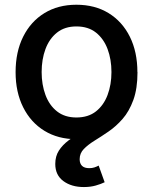

<svg xmlns="http://www.w3.org/2000/svg" viewBox="-20 -568 637 799"><path d="M297.9 11.2Q221.7 11.2 164.8 -23.7Q107.9 -58.6 76.4 -121.6Q44.9 -184.6 44.9 -267.6Q44.9 -352.1 76.4 -415.3Q107.9 -478.5 164.8 -513.4Q221.7 -548.3 297.9 -548.3Q375 -548.3 431.9 -513.4Q488.8 -478.5 520.3 -415.3Q551.8 -352.1 551.8 -267.6Q551.8 -184.6 520.3 -121.6Q488.8 -58.6 431.9 -23.7Q375 11.2 297.9 11.2ZM297.9 -79.1Q347.2 -79.1 379.4 -104.5Q411.6 -129.9 427.7 -172.9Q443.8 -215.8 443.8 -268.1Q443.8 -320.8 427.7 -363.8Q411.6 -406.7 379.4 -432.4Q347.2 -458 297.9 -458Q249.5 -458 217.3 -432.4Q185.1 -406.7 169.2 -363.8Q153.3 -320.8 153.3 -268.1Q153.3 -215.8 169.2 -172.9Q185.1 -129.9 217.3 -104.5Q249.5 -79.1 297.9 -79.1ZM329.1 210.4Q277.3 210.4 243.7 185.5Q210 160.6 210 114.3Q210 82 225.1 58.6Q240.2 35.2 265.6 16.1Q291 -2.9 321 -21.5Q351.1 -40 380.9 -61.5Q410.6 -83 435.8 -110.8Q460.9 -138.7 476.1 -177Q491.2 -215.3 491.2 -268.1H552.2Q552.2 -199.2 534.9 -151.9Q517.6 -104.5 490.2 -73.2Q462.9 -42 431.9 -20.8Q400.9 0.5 373.5 17.3Q346.2 34.2 328.9 52Q311.5 69.8 311.5 94.7Q311.5 112.3 321.3 122.1Q331.1 131.8 351.6 131.8Q363.3 131.8 372.8 128.7Q382.3 125.5 390.6 121.1L415.5 190.4Q400.4 197.8 378.4 204.1Q356.4 210.4 329.1 210.4Z"/></svg>

Font: Inter 17pt Medium
Style: Regular
Weight: 500
Version: Version 4.001;git-66647c0bb